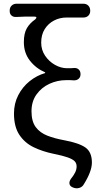

<svg xmlns="http://www.w3.org/2000/svg" viewBox="-20 -816 521 1030"><path d="M430 172Q422 187 405.5 192Q389 197 372 190Q356 184 353 171.5Q350 159 360 144Q376 124 383.5 108.5Q391 93 391 77Q391 60 380.5 49Q370 38 343.5 28.5Q317 19 267 9Q209 -3 161 -26Q113 -49 84 -92.5Q55 -136 55 -207Q55 -261 78 -305.5Q101 -350 139 -380.5Q177 -411 222 -424V-428Q173 -449 140.5 -490.5Q108 -532 108 -590Q108 -637 124 -664.5Q140 -692 169 -712Q184 -727 163 -727Q135 -727 116.5 -727Q98 -727 67 -725Q52 -724 42 -732.5Q32 -741 32 -757V-759Q32 -776 42.5 -786Q53 -796 69 -796H427Q444 -796 454 -785.5Q464 -775 464 -758Q464 -742 454 -732Q444 -722 427 -722H337Q301 -722 270 -706Q239 -690 220 -660Q201 -630 201 -587Q201 -548 222 -517Q243 -486 275 -468Q307 -450 340 -450Q351 -450 358 -450Q365 -450 374 -451Q391 -453 401.5 -444Q412 -435 412 -418Q412 -402 401.5 -393Q391 -384 374 -385Q366 -386 357.5 -386Q349 -386 334 -386Q288 -386 245.5 -366.5Q203 -347 176 -309.5Q149 -272 149 -219Q149 -165 171.5 -134.5Q194 -104 233.5 -88.5Q273 -73 323 -64Q404 -49 438.5 -24.5Q473 0 473 56Q473 103 430 172Z"/></svg>

Font: Chiron GoRound TC
Style: Regular
Weight: 400
Designer: Ryoko NISHIZUKA 西塚涼子 (kana, bopomofo & ideographs); Paul D. Hunt (Latin, Greek & Cyrillic); Sandoll Communications 산돌커뮤니
Foundry: Adobe
Version: Version 1.000;hotconv 1.1.1;makeotfexe 2.6.0